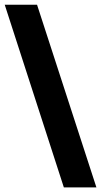

<svg xmlns="http://www.w3.org/2000/svg" viewBox="-20 -731 428 812"><path d="M0 -710.9Q34.2 -710.9 136.7 -710.9Q199.2 -517.6 387.7 61.5Q353.5 61.5 250 61.5Q187.5 -131.8 0 -710.9Z"/></svg>

Font: Noto Sans Hebrew DECATHLON 
Style: Bold
Weight: 400
Designer: Monotype Design Team
Version: Version 2.000;GOOG;noto-fonts:20170220:a8a215d2e889